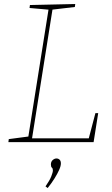

<svg xmlns="http://www.w3.org/2000/svg" viewBox="-20 -712 563 962"><path d="M458 -145H472L449 0H22L24 -15L130 -29L121 -21L224 -670L230 -663L128 -672L130 -687L357 -692L355 -677L236 -663L244 -671L139 -9L134 -19H432L423 -12ZM219 230 208 222Q229 192 237 171.5Q245 151 245 142Q245 132 240 128Q235 124 235 112Q235 98 244 90Q253 82 263 82Q272 82 278.5 88Q285 94 285 107Q285 120 276.5 139Q268 158 253.5 181.5Q239 205 219 230Z"/></svg>

Font: Bitter Thin Thin
Style: Italic
Weight: 250
Italic angle: -9°
Version: Version 2.002